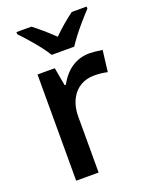

<svg xmlns="http://www.w3.org/2000/svg" viewBox="-144 -842 719 919"><g transform="rotate(-20 216.0 -383.0)"><path d="M81.5 -541H169.4L186 -448.7H192.4Q220.2 -500 260 -525.6Q299.8 -551.3 348.6 -551.3Q374 -551.3 414.6 -544.9L401.4 -436.5Q369.6 -443.8 334.5 -443.8Q295.4 -443.8 265.6 -426.8Q235.8 -409.7 218.3 -378.4Q195.8 -338.9 195.8 -283.2V0H81.5ZM143.6 -654.8Q104 -705.1 56.2 -755.4V-766.1H132.3Q176.3 -732.9 234.4 -677.7Q287.6 -729.5 337.9 -766.1H413.6V-755.4Q358.9 -696.8 322.8 -649.4Q301.8 -621.1 292 -606H177.7Q164.6 -627 143.6 -654.8Z"/></g></svg>

Font: Viking Open Sans Light
Style: Bold
Weight: 600
Foundry: Ascender Corporation
Version: Version 2.001